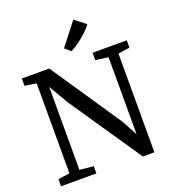

<svg xmlns="http://www.w3.org/2000/svg" viewBox="-171 -1116 1117 1244"><g transform="rotate(-20 387.0 -494.0)"><path d="M34.5 0V-49.5L114 -60V-680.5Q101 -683 87.5 -684.8Q74 -686.5 61 -688.5Q48 -690.5 34.5 -692.5V-743H223.5L552.5 -255L609.5 -149.5V-680.5L522 -692.5V-743H758V-692.5L678 -680.5V0H598.5L260 -498L182.5 -631V-59L278 -49.5V0ZM396.5 -800 358 -833 478.5 -988 553.5 -928.5Q540.5 -910.5 521.2 -891.2Q502 -872 480 -854.2Q458 -836.5 436.8 -822.2Q415.5 -808 397.5 -800Z"/></g></svg>

Font: Merriweather Light 18pt
Style: Regular
Weight: 400
Version: Version 2.100